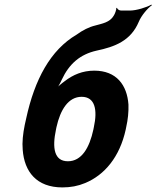

<svg xmlns="http://www.w3.org/2000/svg" viewBox="-20 -807 682 837"><path d="M249 -459C282 -530 330 -570 400 -586C481 -603 550 -629 585 -712C596 -739 624 -772 642 -784L640 -787C620 -775 574 -761 547 -761H508C500 -761 491 -767 490 -773L487 -772C488 -766 481 -746 476 -739C459 -709 424 -704 396 -696C367 -689 340 -675 314 -656C200 -589 131 -461 94 -290L88 -263C80 -224 76 -187 79 -154C86 -59 139 10 252 10C288 10 320 4 351 -9C436 -44 502 -123 528 -242L530 -252C538 -287 541 -320 540 -351C534 -436 488 -499 391 -499C340 -499 298 -481 262 -453C248 -443 228 -426 220 -416L223 -414C231 -424 242 -443 249 -459ZM389 -252 387 -242C370 -163 336 -104 276 -104C216 -104 207 -162 224 -242L226 -252C243 -329 278 -385 336 -385C394 -385 406 -329 389 -252Z"/></svg>

Font: Asimov
Style: EdgeExtremeIt
Weight: 500
Designer: Google
Version: Version 2.000980: 2014